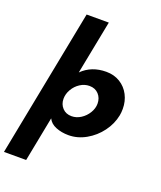

<svg xmlns="http://www.w3.org/2000/svg" viewBox="-231 -860 1023 1220"><g transform="rotate(20 280.0 -250.0)"><path d="M140 -750H290L219 -387Q283 -451 383 -451Q436 -451 476.5 -426Q517 -401 539 -358.5Q561 -316 561 -265Q561 -240 557 -220Q545 -159 506 -106.5Q467 -54 410.5 -22Q354 10 293 10Q246 10 207.5 -5.5Q169 -21 154 -53L95 250H-55ZM270 -110Q303 -110 332.5 -129Q362 -148 380.5 -178.5Q399 -209 399 -241Q399 -279 375.5 -304.5Q352 -330 313 -330Q280 -330 250.5 -311Q221 -292 203 -261Q185 -230 185 -197Q185 -160 208.5 -135Q232 -110 270 -110Z"/></g></svg>

Font: Teachers
Style: Bold Italic
Weight: 700
Designer: Alfredo Marco Pradil & Chank Diesel
Version: Version 0.009